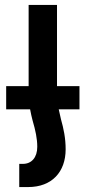

<svg xmlns="http://www.w3.org/2000/svg" viewBox="-20 -518 349 778"><path d="M5 -169V-75H102C105 -59 108 -45 112 -30C124 11 131 44 131 77C131 120 108 146 73 146H58V240H94C191 240 246 178 246 87C246 42 238 4 227 -35C224 -48 221 -61 218 -75H302V-169H211V-498H96V-169Z"/></svg>

Font: Noto Sans Armenian Condensed SemiBold
Style: Regular
Weight: 600
Width: 3
Designer: Monotype Design Team
Foundry: Monotype Imaging Inc.
Version: Version 2.008